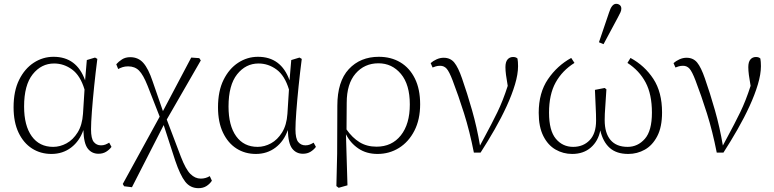

<svg xmlns="http://www.w3.org/2000/svg" viewBox="-20 -792 4048 1004"><path d="M106 -235Q106 -135 146 -79.5Q186 -24 258 -24Q294 -24 328 -42.5Q362 -61 386 -99.5Q410 -138 414 -197L422 -324Q400 -397 357 -428.5Q314 -460 263 -460Q196 -460 151 -403.5Q106 -347 106 -235ZM249 13Q192 13 147.5 -15.5Q103 -44 77 -98.5Q51 -153 51 -231Q51 -316 80 -374.5Q109 -433 156.5 -464Q204 -495 260 -495Q381 -495 425 -372L434 -478L477 -491L489 -484Q480 -415 472.5 -342Q465 -269 460.5 -209Q456 -149 456 -116Q456 -67 470.5 -49.5Q485 -32 508 -32Q521 -32 531 -36Q541 -40 551 -46L563 -24Q552 -9 535 1.5Q518 12 495 12Q460 12 439 -15Q418 -42 416 -112Q396 -54 352 -20.5Q308 13 249 13Z M629 182 622 170 815 -182 752 -343Q729 -401 707 -423Q685 -445 650 -445Q634 -445 621.5 -441Q609 -437 598 -431L588 -456Q600 -470 618 -481.5Q636 -493 661 -493Q703 -493 729.5 -463Q756 -433 778 -367L832 -211L980 -491L1022 -488L1030 -476L852 -167L926 28Q951 93 975.5 117.5Q1000 142 1030 142Q1055 142 1077 129L1088 153Q1077 170 1059.5 181Q1042 192 1018 192Q975 192 948.5 158Q922 124 896 47L836 -138L670 187Z M1175 -235Q1175 -135 1215 -79.5Q1255 -24 1327 -24Q1363 -24 1397 -42.5Q1431 -61 1455 -99.5Q1479 -138 1483 -197L1491 -324Q1469 -397 1426 -428.5Q1383 -460 1332 -460Q1265 -460 1220 -403.5Q1175 -347 1175 -235ZM1318 13Q1261 13 1216.5 -15.5Q1172 -44 1146 -98.5Q1120 -153 1120 -231Q1120 -316 1149 -374.5Q1178 -433 1225.5 -464Q1273 -495 1329 -495Q1450 -495 1494 -372L1503 -478L1546 -491L1558 -484Q1549 -415 1541.5 -342Q1534 -269 1529.5 -209Q1525 -149 1525 -116Q1525 -67 1539.5 -49.5Q1554 -32 1577 -32Q1590 -32 1600 -36Q1610 -40 1620 -46L1632 -24Q1621 -9 1604 1.5Q1587 12 1564 12Q1529 12 1508 -15Q1487 -42 1485 -112Q1465 -54 1421 -20.5Q1377 13 1318 13Z M1793 -254 1792 -115Q1822 -72 1860 -48.5Q1898 -25 1949 -25Q2029 -25 2076 -84Q2123 -143 2123 -246Q2123 -350 2076.5 -405.5Q2030 -461 1959 -461Q1886 -461 1839.5 -407.5Q1793 -354 1793 -254ZM1739 181 1743 12 1744 -239Q1744 -366 1804 -430.5Q1864 -495 1961 -495Q2025 -495 2073.5 -466Q2122 -437 2149.5 -381.5Q2177 -326 2177 -247Q2177 -167 2147 -108.5Q2117 -50 2066.5 -18.5Q2016 13 1954 13Q1896 13 1854 -15.5Q1812 -44 1789 -90L1797 177L1751 190Z M2458 6Q2436 -106 2406.5 -199.5Q2377 -293 2347 -371Q2329 -418 2315.5 -433Q2302 -448 2282 -448Q2269 -448 2259 -445Q2249 -442 2242 -439L2232 -462Q2244 -473 2262.5 -481.5Q2281 -490 2300 -490Q2335 -490 2355.5 -465Q2376 -440 2396 -382Q2423 -305 2448.5 -215.5Q2474 -126 2490 -31L2513 -74Q2551 -144 2580.5 -204.5Q2610 -265 2635 -343Q2629 -377 2626 -400Q2623 -423 2623 -441Q2623 -468 2634 -481Q2645 -494 2663 -494Q2678 -494 2686 -486Q2689 -470 2689 -446Q2689 -404 2673 -350.5Q2657 -297 2629.5 -237Q2602 -177 2566.5 -115Q2531 -53 2493 6Z M2972 13Q2925 13 2885 -10Q2845 -33 2821 -81Q2797 -129 2797 -202Q2797 -307 2845.5 -378Q2894 -449 2967 -489L2984 -463Q2920 -423 2885.5 -360.5Q2851 -298 2851 -203Q2851 -109 2886.5 -66.5Q2922 -24 2977 -24Q3030 -24 3063.5 -59Q3097 -94 3097 -161Q3097 -195 3095 -231Q3093 -267 3091 -322L3142 -332L3151 -325Q3148 -269 3145 -232.5Q3142 -196 3142 -164Q3142 -96 3172.5 -60Q3203 -24 3262 -24Q3315 -24 3352 -66Q3389 -108 3389 -203Q3389 -299 3356 -361Q3323 -423 3261 -463L3277 -489Q3351 -449 3396.5 -379.5Q3442 -310 3442 -204Q3442 -128 3417 -80Q3392 -32 3352 -9.5Q3312 13 3265 13Q3204 13 3168.5 -18.5Q3133 -50 3119 -110Q3108 -54 3069.5 -20.5Q3031 13 2972 13ZM3112 -571 3165 -727Q3179 -772 3202 -772Q3213 -772 3221 -765.5Q3229 -759 3229 -747Q3229 -737 3224.5 -727.5Q3220 -718 3210 -699L3136 -561Z M3728 6Q3706 -106 3676.5 -199.5Q3647 -293 3617 -371Q3599 -418 3585.5 -433Q3572 -448 3552 -448Q3539 -448 3529 -445Q3519 -442 3512 -439L3502 -462Q3514 -473 3532.5 -481.5Q3551 -490 3570 -490Q3605 -490 3625.5 -465Q3646 -440 3666 -382Q3693 -305 3718.5 -215.5Q3744 -126 3760 -31L3783 -74Q3821 -144 3850.5 -204.5Q3880 -265 3905 -343Q3899 -377 3896 -400Q3893 -423 3893 -441Q3893 -468 3904 -481Q3915 -494 3933 -494Q3948 -494 3956 -486Q3959 -470 3959 -446Q3959 -404 3943 -350.5Q3927 -297 3899.5 -237Q3872 -177 3836.5 -115Q3801 -53 3763 6Z"/></svg>

Font: Source Serif 4 SmText Light
Style: Regular
Weight: 300
Designer: Frank Grießhammer
Foundry: Adobe
Version: Version 4.005;hotconv 1.1.0;makeotfexe 2.6.0